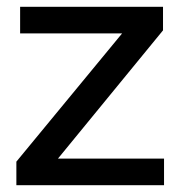

<svg xmlns="http://www.w3.org/2000/svg" viewBox="-20 -543 533 563"><path d="M28 -69V0H461V-78H150L458 -454V-523H39V-445H338Z"/></svg>

Font: FIGSv2-sans-serif SemiBold
Style: Regular
Weight: 600
Designer: Matt McInerney, Pablo Impallari, Rodrigo Fuenzalida,Mirko Velimirovic
Foundry: Matt McInerney, Pablo Impallari, Rodrigo Fuenzalida
Version: Version 4.021;hotconv 1.0.109;makeotfexe 2.5.65596